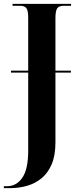

<svg xmlns="http://www.w3.org/2000/svg" viewBox="-36 -734 408 994"><path d="M-16 240V230H0Q50 230 80 185.5Q110 141 110 46V-358H21V-368H110V-642Q110 -680 100.5 -692Q91 -704 69 -704H29V-714H332V-704H293Q270 -704 260.5 -691.5Q251 -679 251 -639V-368H331V-358H251V3Q251 71 231.5 116.5Q212 162 179 189Q146 216 104 228Q62 240 17 240Z"/></svg>

Font: Noto Serif Display Condensed
Style: Bold
Weight: 700
Width: 3
Designer: Monotype Design Team
Foundry: Monotype Imaging Inc.
Version: Version 2.009